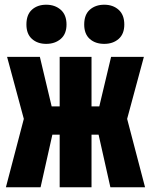

<svg xmlns="http://www.w3.org/2000/svg" viewBox="-20 -794 640 814"><path d="M5 0 81 -290 10 -553H149L199 -343H233V-553H368V-343H401L451 -553H590L519 -290L595 0H448L398 -223H368V0H233V-223H202L152 0ZM422 -608Q384 -608 360.5 -629Q337 -650 337 -690Q337 -732 361 -753Q385 -774 422 -774Q459 -774 483 -752.5Q507 -731 507 -690Q507 -650 483 -629Q459 -608 422 -608ZM176 -608Q139 -608 115.5 -629Q92 -650 92 -690Q92 -732 115.5 -753Q139 -774 176 -774Q213 -774 237.5 -752.5Q262 -731 262 -690Q262 -650 237.5 -629Q213 -608 176 -608Z"/></svg>

Font: Noto Sans Mono Black
Style: Regular
Weight: 900
Designer: Monotype Design Team
Foundry: Monotype Imaging Inc.
Version: Version 2.014